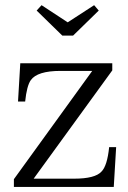

<svg xmlns="http://www.w3.org/2000/svg" viewBox="-20 -739 501 749"><path d="M59.1 -492.2H418V-464.4L111.3 -42H269Q351.1 -42 376 -69.8Q398.4 -92.3 405.8 -165H433.1L423.8 -9.8H34.2V-40L339.8 -462.4H216.3Q125.5 -462.4 100.1 -426.3Q84.5 -404.3 78.1 -342.8H50.3ZM142.1 -718.8 244.1 -651.9 347.2 -718.8 365.2 -697.8 265.1 -600.1H223.1L123 -697.8Z"/></svg>

Font: I.Ming
Style: Regular
Weight: 400
Designer: Ichiten Fonts Project
Version: Version 6.11; Dec 27, 2019